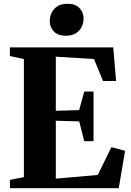

<svg xmlns="http://www.w3.org/2000/svg" viewBox="-20 -993 691 1013"><path d="M106 -58.5V-681.5L32 -697.5V-743H577.5L592.5 -565.5H523.5L476 -681.5L274.5 -694V-408.5L397.5 -412L424.5 -510H473.5V-248H424.5L398 -352.5L274.5 -356V-50.5L496 -70L567.5 -216.5L640 -197.5L606.5 0H32.5V-44ZM326 -804.5Q285 -804.5 263.8 -827.5Q242.5 -850.5 242.5 -881.5Q242.5 -919.5 266.5 -946.2Q290.5 -973 336.5 -973H337.5Q379 -973 400 -949.8Q421 -926.5 421 -895.5Q421 -858 397 -831.2Q373 -804.5 327 -804.5Z"/></svg>

Font: Merriweather 72pt ExtraBold
Style: Regular
Weight: 800
Version: Version 2.100